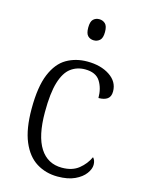

<svg xmlns="http://www.w3.org/2000/svg" viewBox="-115 -817 667 895"><g transform="rotate(15 218.0 -369.5)"><path d="M252 10Q195 10 150 -18Q105 -46 79.5 -106.5Q54 -167 54 -264Q54 -371 79.5 -432Q105 -493 149 -518.5Q193 -544 249 -544Q314 -544 357 -515.5Q400 -487 400 -440Q400 -415 385 -404Q370 -393 342 -393Q342 -440 321 -473Q300 -506 248 -506Q209 -506 179.5 -484Q150 -462 134 -409.5Q118 -357 118 -265Q118 -150 155 -92.5Q192 -35 261 -35Q311 -35 342 -60Q373 -85 389 -120Q401 -108 401 -86Q401 -66 384.5 -43.5Q368 -21 335 -5.5Q302 10 252 10ZM251 -647Q234 -647 222.5 -658Q211 -669 211 -698Q211 -727 222.5 -738Q234 -749 251 -749Q268 -749 280 -738Q292 -727 292 -698Q292 -669 280 -658Q268 -647 251 -647Z"/></g></svg>

Font: Noto Serif Tamil SemiCondensed Light
Style: Regular
Weight: 300
Width: 4
Designer: Indian Type Foundry, Tom Grace, and the Monotype Design Team
Foundry: Monotype Imaging Inc.
Version: Version 2.004; ttfautohint (v1.8.4.7-5d5b)